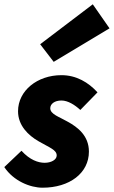

<svg xmlns="http://www.w3.org/2000/svg" viewBox="-26 -862 530 894"><path d="M172 12C298 12 388 -56 388 -156C388 -230 336 -270 288 -296C250 -318 208 -330 208 -358C208 -378 228 -394 260 -394C290 -394 322 -374 348 -350L428 -432C386 -478 330 -512 260 -512C148 -512 58 -440 58 -344C58 -278 105 -232 154 -204C206 -174 238 -164 238 -138C238 -118 212 -104 182 -104C152 -104 113 -117 74 -160L-6 -84C37 -19 115 12 172 12ZM224 -574 484 -730 406 -842 161 -656Z"/></svg>

Font: Source Sans Pro Black
Style: Italic
Weight: 900
Italic angle: -11°
Designer: Paul D. Hunt
Foundry: Adobe Systems Incorporated
Version: Version 3.006;hotconv 1.0.111;makeotfexe 2.5.65597